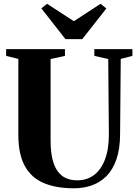

<svg xmlns="http://www.w3.org/2000/svg" viewBox="-20 -1008 743 1036"><path d="M380 8Q281 8 214 -21.2Q147 -50.5 113 -114Q79 -177.5 79 -279.5V-690L13 -706.5V-743H330.5V-706.5L253 -689.5V-251Q253 -193 262.5 -152Q272 -111 290.5 -85Q309 -59 335.5 -47Q362 -35 397 -35Q448.5 -35 486.8 -63.2Q525 -91.5 546.2 -147Q567.5 -202.5 567.5 -283L564 -689.5L489 -706.5V-743H694.5V-706.5L631.5 -690L628 -286.5Q628 -205.5 608.5 -149Q589 -92.5 554.8 -58Q520.5 -23.5 475.5 -7.8Q430.5 8 380 8ZM333 -797 203 -963 234 -987.5 378.5 -893.5 522.5 -987.5 554 -962.5 424 -797Z"/></svg>

Font: Merriweather 96pt ExtraBold
Style: Regular
Weight: 800
Version: Version 2.100